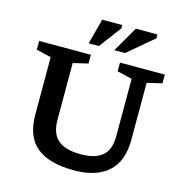

<svg xmlns="http://www.w3.org/2000/svg" viewBox="-132 -1056 1135 1188"><g transform="rotate(15 435.5 -462.0)"><path d="M646.5 -262V-628.5L551 -651V-707H838V-651L742.5 -628.5V-263Q742.5 -126 666 -57.5Q589.5 11 446.5 11Q287 11 207.5 -54.8Q128 -120.5 128 -261.5V-628.5L33 -651V-707H364.5V-651L269 -628.5V-265.5Q269 -176.5 317 -136.2Q365 -96 461.5 -96Q554 -96 600.2 -134.8Q646.5 -173.5 646.5 -262ZM497 -772 591.5 -935H730V-910.5L565.5 -772ZM333 -772 376 -935H504.5V-913.5L398 -772Z"/></g></svg>

Font: Newsreader 6pt Medium
Style: Regular
Weight: 500
Designer: Hugues Gentile
Foundry: Production Type
Version: Version 1.003; ttfautohint (v1.8.3)